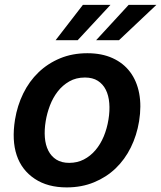

<svg xmlns="http://www.w3.org/2000/svg" viewBox="-20 -776 677 806"><path d="M43 -273.8Q52.6 -332.7 77.6 -383.7Q102.6 -434.7 141.5 -472.1Q180.4 -509.6 232.1 -531.1Q283.7 -552.6 346.9 -552.6Q407.3 -552.6 452.6 -532Q497.9 -511.4 526.1 -473.9Q554.3 -436.4 564.3 -383.9Q574.2 -331.3 563.9 -267Q554.3 -208.1 529.3 -157.3Q504.3 -106.5 465.4 -69.2Q426.5 -32 374.6 -10.7Q322.8 10.7 259.9 10.7Q180 10.7 126.1 -25.2Q71 -61.8 50.1 -124.3Q29.1 -186.8 43 -273.8ZM270.6 -92.3Q304.3 -92.3 331.9 -106.5Q359.4 -120.7 380.5 -145.4Q401.6 -170.1 415.5 -203.3Q429.3 -236.5 435.4 -274.5Q441.4 -311.1 438.7 -343.2Q436.1 -375.4 424.2 -399.1Q412.3 -422.9 390.6 -436.8Q369 -450.6 336.6 -450.6Q299.4 -450.6 271 -434.3Q242.5 -418 222.3 -391.9Q202.1 -365.8 189.6 -333.1Q177.2 -300.4 171.9 -267.8Q165.8 -231.2 168.3 -199.2Q170.8 -167.3 182.9 -143.5Q195 -119.7 216.6 -106Q238.3 -92.3 270.6 -92.3ZM520.2 -755.7H636.7L479.4 -607.2H383.5ZM328.1 -755.7H443.9L306.1 -607.2H213.4Z"/></svg>

Font: Inter P Semi Bold
Style: Italic
Weight: 600
Italic angle: 9.39999°
Designer: Rasmus Andersson
Foundry: rsms
Version: Version 3.018;git-588b23468